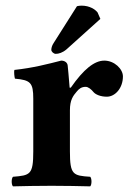

<svg xmlns="http://www.w3.org/2000/svg" viewBox="-20 -659 468 681"><path d="M228 -268C228 -304 239 -319 252 -334C260 -344 269 -351 284 -351C293 -351 304 -342 312 -332C319 -324 336 -316 359 -316C388 -316 416 -346 416 -388C416 -414 386 -444 350 -444C315 -444 277 -414 231 -348H227C225 -378 220 -427 220 -427C219 -436 211 -444 197 -444C150 -432 97 -418 31 -411C29 -405 31 -386 33 -380C88 -375 98 -366 98 -309V-122C98 -39 87 -37 26 -32C20 -26 20 -4 26 2C68 1 110 0 163 0C216 0 257 1 300 2C306 -4 306 -26 300 -32C239 -36 228 -39 228 -122ZM253 -637 170 -506C164 -497 162 -488 162 -482C162 -476 170 -468 178 -468C188 -468 202 -472 216 -484L336 -592L326 -615C318 -625 299 -639 269 -639C264 -639 256 -638 253 -637Z"/></svg>

Font: Libertinus Serif
Style: Bold
Weight: 700
Designer: Philipp H. Poll, Khaled Hosny
Foundry: Caleb Maclennan
Version: Version 7.050;RELEASE